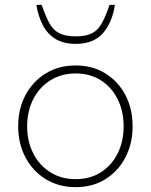

<svg xmlns="http://www.w3.org/2000/svg" viewBox="-20 -766 622 792"><path d="M292 6Q222 6 168.5 -27Q115 -60 85 -117Q55 -174 55 -245Q55 -317 85 -373.5Q115 -430 168.5 -463Q222 -496 292 -496Q362 -496 415 -463Q468 -430 497.5 -373.5Q527 -317 527 -245Q527 -174 497.5 -117Q468 -60 415 -27Q362 6 292 6ZM292 -27Q352 -27 396.5 -55.5Q441 -84 465.5 -133.5Q490 -183 490 -245Q490 -307 465.5 -356.5Q441 -406 396.5 -434.5Q352 -463 292 -463Q233 -463 187.5 -434.5Q142 -406 117 -356.5Q92 -307 92 -245Q92 -183 117 -133.5Q142 -84 187.5 -55.5Q233 -27 292 -27ZM292 -585Q243 -585 209.5 -605Q176 -625 157 -661.5Q138 -698 130 -746H152Q168 -699 184 -670Q200 -641 225.5 -628.5Q251 -616 292 -616Q334 -616 359 -628.5Q384 -641 400 -670Q416 -699 432 -746H454Q443 -673 404.5 -629Q366 -585 292 -585Z"/></svg>

Font: REM Thin
Style: Regular
Weight: 250
Designer: Octavio Pardo
Foundry: Ashler Design
Version: Version 1.005;gftools[0.9.28]